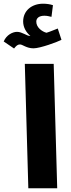

<svg xmlns="http://www.w3.org/2000/svg" viewBox="-75 -1017 385 1037"><path d="M33 -777C47 -777 68 -756 106 -756C142 -756 237 -791 257 -802L237 -863C218 -856 199 -847 176 -840C153 -846 121 -868 121 -900C121 -920 137 -932 165 -932C179 -932 190 -929 203 -926L211 -989C196 -994 177 -997 158 -997C96 -997 50 -959 50 -901C50 -870 66 -842 89 -823H86C69 -823 45 -845 17 -845C-6 -845 -40 -829 -55 -793L1 -755C12 -769 20 -777 33 -777ZM78 0H234L215 -672H59Z"/></svg>

Font: Noto Sans Arabic UI SemiCondensed Extra
Style: Regular
Weight: 800
Width: 4
Designer: Nadine Chahine - Monotype Design Team
Foundry: Monotype Imaging Inc.
Version: Version 1.900